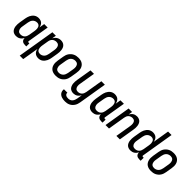

<svg xmlns="http://www.w3.org/2000/svg" viewBox="219 -2037 3562 3562"><g transform="rotate(45 2000.0 -256.0)"><path d="M163 8Q136 8 112 0Q88 -8 70.5 -25.5Q53 -43 43.5 -66.5Q34 -90 30.5 -115.5Q27 -141 28.5 -167.5Q30 -194 34 -221L54 -341Q58 -363 64 -385Q70 -407 80 -428Q90 -449 105 -468Q120 -487 139.5 -501Q159 -515 182 -521.5Q205 -528 227 -528Q252 -528 276.5 -520.5Q301 -513 318 -497Q335 -481 345 -459Q355 -437 359 -412L377 -520H468L397 -93Q396 -89 397 -85Q398 -81 400.5 -78Q403 -75 407 -73.5Q411 -72 416 -72H436L435 8H402Q382 8 363 3.5Q344 -1 330 -13Q316 -25 309.5 -43Q303 -61 304 -81Q294 -62 279 -44.5Q264 -27 245.5 -15Q227 -3 205.5 2.5Q184 8 163 8ZM201 -72Q223 -72 244.5 -79Q266 -86 282.5 -102Q299 -118 308 -139Q317 -160 321 -182L341 -302Q343 -318 344.5 -335Q346 -352 344 -368Q342 -384 337 -399Q332 -414 321.5 -425.5Q311 -437 296 -442.5Q281 -448 265 -448Q242 -448 219.5 -439Q197 -430 180.5 -412Q164 -394 155.5 -372Q147 -350 143 -327L123 -207Q120 -192 119 -176Q118 -160 120.5 -144.5Q123 -129 129 -115.5Q135 -102 145.5 -91.5Q156 -81 171 -76.5Q186 -72 201 -72Z M470 215 592 -520H683L669 -439Q680 -459 694.5 -476Q709 -493 728 -505Q747 -517 768 -522.5Q789 -528 810 -528Q837 -528 861 -520Q885 -512 903 -494.5Q921 -477 930.5 -453.5Q940 -430 943 -404.5Q946 -379 945 -352.5Q944 -326 939 -299L919 -179Q916 -157 909.5 -135Q903 -113 893 -92Q883 -71 868 -52Q853 -33 834 -19Q815 -5 791.5 1.5Q768 8 746 8Q721 8 697 0.5Q673 -7 655.5 -23Q638 -39 628 -61Q618 -83 615 -108L561 215ZM709 -72Q732 -72 754.5 -81Q777 -90 793.5 -108Q810 -126 818.5 -148Q827 -170 831 -193L851 -313Q853 -328 854 -344Q855 -360 852.5 -375.5Q850 -391 844.5 -404.5Q839 -418 828 -428.5Q817 -439 802.5 -443.5Q788 -448 773 -448Q751 -448 729.5 -441Q708 -434 691 -418Q674 -402 665 -381Q656 -360 653 -338L633 -218Q630 -202 629 -185Q628 -168 629.5 -152Q631 -136 636 -121Q641 -106 651.5 -94.5Q662 -83 677.5 -77.5Q693 -72 709 -72Z M1204 8Q1175 8 1147 2Q1119 -4 1096 -19Q1073 -34 1058 -56.5Q1043 -79 1036 -106Q1029 -133 1029 -162Q1029 -191 1034 -221L1054 -341Q1058 -365 1066 -390Q1074 -415 1089 -437.5Q1104 -460 1124.5 -478Q1145 -496 1169 -507.5Q1193 -519 1218.5 -523.5Q1244 -528 1269 -528Q1298 -528 1326 -522Q1354 -516 1377 -501Q1400 -486 1415.5 -463.5Q1431 -441 1438 -414Q1445 -387 1444.5 -358Q1444 -329 1439 -299L1419 -179Q1415 -155 1407 -130Q1399 -105 1384.5 -82.5Q1370 -60 1349.5 -42Q1329 -24 1305 -12.5Q1281 -1 1255 3.5Q1229 8 1204 8ZM1205 -72Q1228 -72 1251 -80.5Q1274 -89 1291 -106.5Q1308 -124 1317.5 -147Q1327 -170 1331 -193L1351 -313Q1353 -329 1354 -345Q1355 -361 1352 -376Q1349 -391 1343 -405Q1337 -419 1326 -429Q1315 -439 1300 -443.5Q1285 -448 1269 -448Q1246 -448 1222.5 -439.5Q1199 -431 1182 -413.5Q1165 -396 1156 -373Q1147 -350 1143 -327L1123 -207Q1120 -191 1119 -175Q1118 -159 1121 -144Q1124 -129 1130 -115Q1136 -101 1147 -91Q1158 -81 1173.5 -76.5Q1189 -72 1205 -72Z M1665 223Q1642 223 1619.5 220.5Q1597 218 1576 211Q1555 204 1537 191.5Q1519 179 1507.5 161.5Q1496 144 1491.5 121.5Q1487 99 1491 76H1581Q1578 93 1586 107.5Q1594 122 1607.5 130Q1621 138 1637.5 140.5Q1654 143 1671 143Q1693 143 1715 133.5Q1737 124 1752 106Q1767 88 1775 66Q1783 44 1787 22L1804 -79Q1794 -61 1779.5 -44Q1765 -27 1747 -15Q1729 -3 1708 2.5Q1687 8 1667 8Q1641 8 1616.5 -0.5Q1592 -9 1575.5 -26.5Q1559 -44 1550 -67.5Q1541 -91 1537.5 -116Q1534 -141 1536 -167.5Q1538 -194 1542 -221L1592 -520H1683L1631 -207Q1628 -192 1627 -176.5Q1626 -161 1628 -146Q1630 -131 1635.5 -117Q1641 -103 1650.5 -92.5Q1660 -82 1675 -77Q1690 -72 1705 -72Q1726 -72 1747 -79.5Q1768 -87 1784 -103Q1800 -119 1808.5 -140Q1817 -161 1821 -182L1877 -520H1968L1876 36Q1872 60 1864 84.5Q1856 109 1841.5 131.5Q1827 154 1807 172.5Q1787 191 1763 202.5Q1739 214 1714 218.5Q1689 223 1665 223Z M2163 8Q2136 8 2112 0Q2088 -8 2070.5 -25.5Q2053 -43 2043.5 -66.5Q2034 -90 2030.5 -115.5Q2027 -141 2028.5 -167.5Q2030 -194 2034 -221L2054 -341Q2058 -363 2064 -385Q2070 -407 2080 -428Q2090 -449 2105 -468Q2120 -487 2139.5 -501Q2159 -515 2182 -521.5Q2205 -528 2227 -528Q2252 -528 2276.5 -520.5Q2301 -513 2318 -497Q2335 -481 2345 -459Q2355 -437 2359 -412L2377 -520H2468L2397 -93Q2396 -89 2397 -85Q2398 -81 2400.5 -78Q2403 -75 2407 -73.5Q2411 -72 2416 -72H2436L2435 8H2402Q2382 8 2363 3.5Q2344 -1 2330 -13Q2316 -25 2309.5 -43Q2303 -61 2304 -81Q2294 -62 2279 -44.5Q2264 -27 2245.5 -15Q2227 -3 2205.5 2.5Q2184 8 2163 8ZM2201 -72Q2223 -72 2244.5 -79Q2266 -86 2282.5 -102Q2299 -118 2308 -139Q2317 -160 2321 -182L2341 -302Q2343 -318 2344.5 -335Q2346 -352 2344 -368Q2342 -384 2337 -399Q2332 -414 2321.5 -425.5Q2311 -437 2296 -442.5Q2281 -448 2265 -448Q2242 -448 2219.5 -439Q2197 -430 2180.5 -412Q2164 -394 2155.5 -372Q2147 -350 2143 -327L2123 -207Q2120 -192 2119 -176Q2118 -160 2120.5 -144.5Q2123 -129 2129 -115.5Q2135 -102 2145.5 -91.5Q2156 -81 2171 -76.5Q2186 -72 2201 -72Z M2506 0 2592 -520H2683L2670 -441Q2680 -459 2694 -476Q2708 -493 2726 -505Q2744 -517 2765 -522.5Q2786 -528 2806 -528Q2832 -528 2856.5 -519.5Q2881 -511 2898 -493.5Q2915 -476 2924 -452.5Q2933 -429 2936 -404Q2939 -379 2937.5 -352.5Q2936 -326 2931 -299L2882 0H2791L2843 -313Q2845 -328 2846 -343.5Q2847 -359 2845 -374Q2843 -389 2838 -403Q2833 -417 2823 -427.5Q2813 -438 2798.5 -443Q2784 -448 2769 -448Q2748 -448 2726.5 -440.5Q2705 -433 2689 -417Q2673 -401 2664.5 -380Q2656 -359 2653 -338L2597 0Z M3163 8Q3136 8 3112 0Q3088 -8 3070.5 -25.5Q3053 -43 3043.5 -66.5Q3034 -90 3030.5 -115.5Q3027 -141 3028.5 -167.5Q3030 -194 3034 -221L3054 -341Q3058 -363 3064 -385Q3070 -407 3080 -428Q3090 -449 3105 -468Q3120 -487 3139.5 -501Q3159 -515 3182 -521.5Q3205 -528 3227 -528Q3252 -528 3276.5 -520.5Q3301 -513 3318 -497Q3335 -481 3345 -459Q3355 -437 3359 -412L3412 -735H3503L3397 -93Q3396 -89 3397 -85Q3398 -81 3400.5 -78Q3403 -75 3407 -73.5Q3411 -72 3416 -72H3436L3435 8H3402Q3382 8 3363 3.5Q3344 -1 3330 -13Q3316 -25 3309.5 -43Q3303 -61 3304 -81Q3294 -62 3279 -44.5Q3264 -27 3245.5 -15Q3227 -3 3205.5 2.5Q3184 8 3163 8ZM3201 -72Q3223 -72 3244.5 -79Q3266 -86 3282.5 -102Q3299 -118 3308 -139Q3317 -160 3321 -182L3341 -302Q3343 -318 3344.5 -335Q3346 -352 3344 -368Q3342 -384 3337 -399Q3332 -414 3321.5 -425.5Q3311 -437 3296 -442.5Q3281 -448 3265 -448Q3242 -448 3219.5 -439Q3197 -430 3180.5 -412Q3164 -394 3155.5 -372Q3147 -350 3143 -327L3123 -207Q3120 -192 3119 -176Q3118 -160 3120.5 -144.5Q3123 -129 3129 -115.5Q3135 -102 3145.5 -91.5Q3156 -81 3171 -76.5Q3186 -72 3201 -72Z M3704 8Q3675 8 3647 2Q3619 -4 3596 -19Q3573 -34 3558 -56.5Q3543 -79 3536 -106Q3529 -133 3529 -162Q3529 -191 3534 -221L3554 -341Q3558 -365 3566 -390Q3574 -415 3589 -437.5Q3604 -460 3624.5 -478Q3645 -496 3669 -507.5Q3693 -519 3718.5 -523.5Q3744 -528 3769 -528Q3798 -528 3826 -522Q3854 -516 3877 -501Q3900 -486 3915.5 -463.5Q3931 -441 3938 -414Q3945 -387 3944.5 -358Q3944 -329 3939 -299L3919 -179Q3915 -155 3907 -130Q3899 -105 3884.5 -82.5Q3870 -60 3849.5 -42Q3829 -24 3805 -12.5Q3781 -1 3755 3.5Q3729 8 3704 8ZM3705 -72Q3728 -72 3751 -80.5Q3774 -89 3791 -106.5Q3808 -124 3817.5 -147Q3827 -170 3831 -193L3851 -313Q3853 -329 3854 -345Q3855 -361 3852 -376Q3849 -391 3843 -405Q3837 -419 3826 -429Q3815 -439 3800 -443.5Q3785 -448 3769 -448Q3746 -448 3722.5 -439.5Q3699 -431 3682 -413.5Q3665 -396 3656 -373Q3647 -350 3643 -327L3623 -207Q3620 -191 3619 -175Q3618 -159 3621 -144Q3624 -129 3630 -115Q3636 -101 3647 -91Q3658 -81 3673.5 -76.5Q3689 -72 3705 -72Z"/></g></svg>

Font: Iosevka Term Curly Medium
Style: Italic
Weight: 500
Italic angle: -9°
Designer: Belleve Invis
Foundry: Belleve Invis
Version: Version 32.3.0